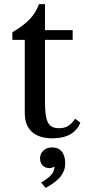

<svg xmlns="http://www.w3.org/2000/svg" viewBox="-20 -660 418 930"><path d="M40 -467V-504Q93 -535 123 -566Q153 -597 169 -640H198V-514H332V-467H198V-163Q198 -128 201.5 -104Q205 -80 213 -65.5Q221 -51 234 -45Q247 -39 267 -39Q292 -39 309.5 -49.5Q327 -60 344 -85L369 -66Q355 -29 320.5 -9.5Q286 10 235 10Q169 10 134.5 -21.5Q100 -53 100 -112V-467ZM179 224Q213 205 228.5 186.5Q244 168 244 146Q234 154 218 154Q198 154 186 141Q174 128 174 107Q174 84 190.5 69Q207 54 233 54Q263 54 279.5 74.5Q296 95 296 133Q296 165 274.5 193.5Q253 222 201 250Z"/></svg>

Font: Libre Baskerville
Style: Regular
Weight: 400
Designer: Pablo Impallari, Rodrigo Fuenzalida
Foundry: Pablo Impallari, Rodrigo Fuenzalida
Version: Version 1.000; ttfautohint (v0.93) -l 8 -r 50 -G 200 -x 14 -